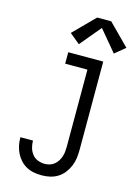

<svg xmlns="http://www.w3.org/2000/svg" viewBox="-143 -1052 804 1134"><g transform="rotate(15 259.0 -484.5)"><path d="M228 8Q204 8 180 3.5Q156 -1 135 -12.5Q114 -24 97.5 -42Q81 -60 70.5 -81.5Q60 -103 55 -126.5Q50 -150 50 -174Q50 -175 50 -175.5Q50 -176 50 -177H127Q127 -176 127 -176Q127 -176 127 -175Q127 -154 133 -133Q139 -112 152.5 -95Q166 -78 186.5 -70Q207 -62 228 -62Q244 -62 259 -66.5Q274 -71 286.5 -81Q299 -91 307.5 -104.5Q316 -118 321 -133Q326 -148 327.5 -163.5Q329 -179 329 -195V-665H193V-735H407V-195Q407 -169 403.5 -143.5Q400 -118 390 -94.5Q380 -71 364 -50.5Q348 -30 326 -16.5Q304 -3 279 2.5Q254 8 228 8ZM241 -797 178 -849 305 -977H391L518 -849L455 -797L348 -925Z"/></g></svg>

Font: Iosevka Gothic
Style: Regular
Weight: 400
Monospace: yes
Designer: Belleve Invis
Foundry: Belleve Invis
Version: Version 15.5.1; ttfautohint (v1.8.4)